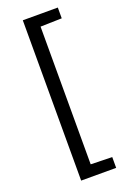

<svg xmlns="http://www.w3.org/2000/svg" viewBox="-168 -799 672 1005"><g transform="rotate(-20 168.0 -296.5)"><path d="M100 150V-743H295V-683L176 -680V87L295 90V150Z"/></g></svg>

Font: Saira Thin
Style: Regular
Weight: 400
Version: Version 1.101